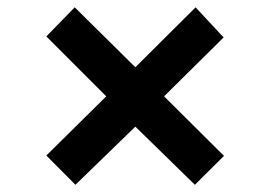

<svg xmlns="http://www.w3.org/2000/svg" viewBox="-20 -553 747 532"><path d="M108.4 -122.1 274.4 -286.1 108.4 -452.1 187 -532.7 355 -366.7 522 -532.7 599.6 -449.2 434.6 -286.1 600.6 -121.1 520 -41 355 -202.1 189 -41Z"/></svg>

Font: DavidDev Light
Style: Regular
Weight: 300
Designer: David.dev
Foundry: David.dev
Version: Version 1.001;FEAKit 1.0